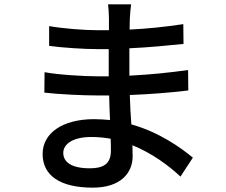

<svg xmlns="http://www.w3.org/2000/svg" viewBox="-20 -817 1040 883"><path d="M490 -123C490 -59 449 -43 393 -43C308 -43 271 -72 271 -114C271 -155 316 -187 400 -187C431 -187 460 -184 489 -179C490 -156 490 -137 490 -123ZM867 -92C810 -139 712 -209 584 -245C581 -288 578 -335 577 -380C672 -384 754 -390 846 -401L845 -495C760 -483 673 -474 575 -469V-595C669 -599 752 -608 824 -615L823 -706C736 -693 659 -685 576 -681C576 -701 577 -719 577 -730C578 -757 581 -779 583 -797H477C479 -781 481 -752 481 -734V-678H430C366 -678 267 -686 206 -697V-606C264 -598 365 -591 431 -591C448 -591 464 -591 480 -591V-466C463 -466 446 -466 429 -466C369 -466 247 -473 185 -485L184 -391C253 -383 365 -378 428 -378H482C483 -342 484 -302 486 -265C462 -267 438 -269 413 -269C265 -269 176 -203 176 -109C176 -9 257 46 407 46C536 46 590 -23 590 -98C590 -112 589 -129 589 -149C678 -113 754 -57 810 -5Z"/></svg>

Font: Noto Sans CJK KR Medium
Style: Regular
Weight: 500
Designer: Ryoko NISHIZUKA (kana & ideographs); Paul D. Hunt (Latin, Greek & Cyrillic); Wenlong ZHANG (bopomofo); Sandoll Communica
Foundry: Adobe Systems Incorporated
Version: Version 1.004;PS 1.004;hotconv 1.0.82;makeotf.lib2.5.63406